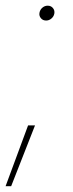

<svg xmlns="http://www.w3.org/2000/svg" viewBox="-25 -518 256 675"><path d="M-5.4 136.7 73.7 -77.1H98.1L14.2 136.7ZM137.2 -445.8Q125.5 -445.8 118.7 -454.1Q111.8 -462.4 113.8 -473.1Q115.7 -483.9 124 -491Q132.3 -498 142.6 -498Q154.3 -498 161.1 -489.7Q168 -481.4 166 -470.2Q164.1 -460 155.8 -452.9Q147.5 -445.8 137.2 -445.8Z"/></svg>

Font: Inter 28pt Thin
Style: Italic
Weight: 250
Italic angle: -9.3988°
Designer: Rasmus Andersson
Foundry: rsms
Version: Version 4.001;git-66647c0bb